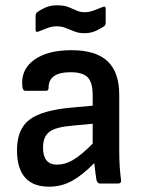

<svg xmlns="http://www.w3.org/2000/svg" viewBox="-20 -691 539 723"><path d="M165 12Q44 12 44 -126Q44 -204 90.5 -240Q137 -276 251 -286L329 -293V-333Q329 -380 310.5 -399.5Q292 -419 246 -419Q162 -419 163 -360Q163 -349 153 -349H76Q65 -349 64 -367Q58 -429 108.5 -465.5Q159 -502 249 -502Q341 -502 385 -460.5Q429 -419 429 -334V-123Q429 -88 431 -61Q433 -34 436 -12Q437 0 425 0H356Q347 0 343 -14Q342 -21 339.5 -39.5Q337 -58 335 -77Q290 -31 250.5 -9.5Q211 12 165 12ZM142 -135Q142 -71 195 -71Q224 -71 254 -88Q284 -105 329 -150V-225L254 -218Q191 -213 166.5 -195Q142 -177 142 -135ZM297 -566Q277 -566 260.5 -572.5Q244 -579 228 -585.5Q212 -592 193 -592Q176 -592 157.5 -585Q139 -578 127 -573Q114 -567 114 -579V-631Q114 -640 120 -645Q130 -653 149.5 -662Q169 -671 195 -671Q221 -671 237.5 -664.5Q254 -658 268 -651.5Q282 -645 299 -645Q316 -645 334.5 -652Q353 -659 365 -664Q378 -670 378 -658V-606Q378 -597 372 -592Q362 -585 342.5 -575.5Q323 -566 297 -566Z"/></svg>

Font: Sofia Sans SemiBold
Style: Regular
Weight: 600
Designer: Botio Nikoltchev, Ani Petrova
Foundry: lettersoup
Version: Version 4.101; ttfautohint (v1.8.4.7-5d5b)